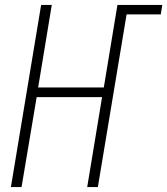

<svg xmlns="http://www.w3.org/2000/svg" viewBox="-20 -755 675 775"><path d="M24 0 146 -735H189L134 -402H399L454 -735H635L629 -697H491L375 0H332L392 -363H128L67 0Z"/></svg>

Font: Iosevka SS04 XLt Ex
Style: Italic
Weight: 200
Width: 7
Italic angle: -9°
Monospace: yes
Designer: Belleve Invis
Foundry: Belleve Invis
Version: Version 19.0.0; ttfautohint (v1.8.4)